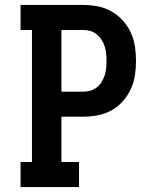

<svg xmlns="http://www.w3.org/2000/svg" viewBox="-20 -755 640 775"><path d="M63 0V-101H109V-634H63V-735H316Q345 -735 374 -729.5Q403 -724 429 -709.5Q455 -695 475 -673Q495 -651 507.5 -624.5Q520 -598 524.5 -568.5Q529 -539 529 -509Q529 -480 524.5 -450.5Q520 -421 507.5 -394.5Q495 -368 475 -345.5Q455 -323 429 -309Q403 -295 374 -289.5Q345 -284 316 -284H228V-101H299V0ZM228 -385H316Q330 -385 344.5 -389Q359 -393 370.5 -402Q382 -411 390 -424Q398 -437 402.5 -451Q407 -465 408.5 -480Q410 -495 410 -509Q410 -524 408.5 -539Q407 -554 402.5 -568Q398 -582 390 -594.5Q382 -607 370.5 -616.5Q359 -626 344.5 -630Q330 -634 316 -634H228Z"/></svg>

Font: Iosevka Curly Slab Extended
Style: Bold
Weight: 700
Width: 7
Monospace: yes
Designer: Belleve Invis
Foundry: Belleve Invis
Version: Version 11.1.0; ttfautohint (v1.8.3)